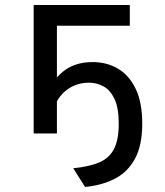

<svg xmlns="http://www.w3.org/2000/svg" viewBox="-20 -531 656 764"><path d="M318.5 213 271.5 138.5Q333.5 132.5 373.8 115.8Q414 99 433.2 62.5Q452.5 26 452.5 -38.5Q452.5 -102 435.5 -137.5Q418.5 -173 391.5 -187.5Q364.5 -202 334.5 -202Q290.5 -202 255.8 -180.2Q221 -158.5 202.5 -119.5L166.5 -151Q183.5 -207 230 -245.5Q276.5 -284 349 -284Q404.5 -284 449 -258Q493.5 -232 519.8 -177.8Q546 -123.5 546 -39Q546 47.5 517 100.8Q488 154 436.8 180.2Q385.5 206.5 318.5 213ZM114 0V-511H496.5V-428.5H206.5V0Z"/></svg>

Font: Overpass Mono Medium
Style: Regular
Weight: 500
Monospace: yes
Designer: Delve Withrington, Dave Bailey
Foundry: Delve Fonts LLC
Version: Version 4.000